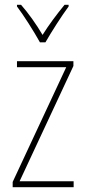

<svg xmlns="http://www.w3.org/2000/svg" viewBox="-20 -783 357 803"><path d="M147 -606H170C196 -651 236 -714 267 -756V-763H250C215 -720 185 -680 158 -637C133 -680 98 -729 68 -763H51V-756C77 -722 121 -653 147 -606ZM288 0V-25H62L287 -507V-527H51V-502H257L33 -22V0Z"/></svg>

Font: Noto Sans Arabic UI Cn Th
Style: Regular
Weight: 100
Width: 3
Designer: Monotype Design Team, Nadine Chahine and Nizar Qandah
Foundry: Monotype Imaging Inc.
Version: Version 2.010